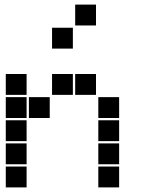

<svg xmlns="http://www.w3.org/2000/svg" viewBox="-20 -815 640 830"><path d="M306 -795Q305 -795 305 -795Q305 -795 305 -794V-706Q305 -705 305 -705Q305 -705 306 -705H394Q395 -705 395 -705Q395 -705 395 -706V-794Q395 -795 395 -795Q395 -795 394 -795ZM206 -695Q205 -695 205 -695Q205 -695 205 -694V-606Q205 -605 205 -605Q205 -605 206 -605H294Q295 -605 295 -605Q295 -605 295 -606V-694Q295 -695 295 -695Q295 -695 294 -695ZM6 -495Q5 -495 5 -495Q5 -495 5 -494V-406Q5 -405 5 -405Q5 -405 6 -405H94Q95 -405 95 -405Q95 -405 95 -406V-494Q95 -495 95 -495Q95 -495 94 -495ZM206 -495Q205 -495 205 -495Q205 -495 205 -494V-406Q205 -405 205 -405Q205 -405 206 -405H294Q295 -405 295 -405Q295 -405 295 -406V-494Q295 -495 295 -495Q295 -495 294 -495ZM306 -495Q305 -495 305 -495Q305 -495 305 -494V-406Q305 -405 305 -405Q305 -405 306 -405H394Q395 -405 395 -405Q395 -405 395 -406V-494Q395 -495 395 -495Q395 -495 394 -495ZM6 -395Q5 -395 5 -395Q5 -395 5 -394V-306Q5 -305 5 -305Q5 -305 6 -305H94Q95 -305 95 -305Q95 -305 95 -306V-394Q95 -395 95 -395Q95 -395 94 -395ZM106 -395Q105 -395 105 -395Q105 -395 105 -394V-306Q105 -305 105 -305Q105 -305 106 -305H194Q195 -305 195 -305Q195 -305 195 -306V-394Q195 -395 195 -395Q195 -395 194 -395ZM406 -395Q405 -395 405 -395Q405 -395 405 -394V-306Q405 -305 405 -305Q405 -305 406 -305H494Q495 -305 495 -305Q495 -305 495 -306V-394Q495 -395 495 -395Q495 -395 494 -395ZM6 -295Q5 -295 5 -295Q5 -295 5 -294V-206Q5 -205 5 -205Q5 -205 6 -205H94Q95 -205 95 -205Q95 -205 95 -206V-294Q95 -295 95 -295Q95 -295 94 -295ZM406 -295Q405 -295 405 -295Q405 -295 405 -294V-206Q405 -205 405 -205Q405 -205 406 -205H494Q495 -205 495 -205Q495 -205 495 -206V-294Q495 -295 495 -295Q495 -295 494 -295ZM6 -195Q5 -195 5 -195Q5 -195 5 -194V-106Q5 -105 5 -105Q5 -105 6 -105H94Q95 -105 95 -105Q95 -105 95 -106V-194Q95 -195 95 -195Q95 -195 94 -195ZM406 -195Q405 -195 405 -195Q405 -195 405 -194V-106Q405 -105 405 -105Q405 -105 406 -105H494Q495 -105 495 -105Q495 -105 495 -106V-194Q495 -195 495 -195Q495 -195 494 -195ZM6 -95Q5 -95 5 -95Q5 -95 5 -94V-6Q5 -5 5 -5Q5 -5 6 -5H94Q95 -5 95 -5Q95 -5 95 -6V-94Q95 -95 95 -95Q95 -95 94 -95ZM406 -95Q405 -95 405 -95Q405 -95 405 -94V-6Q405 -5 405 -5Q405 -5 406 -5H494Q495 -5 495 -5Q495 -5 495 -6V-94Q495 -95 495 -95Q495 -95 494 -95Z"/></svg>

Font: Doto Black
Style: Regular
Weight: 900
Version: Version 1.000